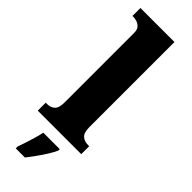

<svg xmlns="http://www.w3.org/2000/svg" viewBox="-322 -772 1005 1005"><g transform="rotate(45 180.0 -269.5)"><path d="M19 0V-59H29Q55 -59 71.5 -74Q88 -89 88 -130V-644Q88 -669 76.5 -681Q65 -693 51 -697Q37 -701 29 -701H19V-760H271V-130Q271 -89 288 -74Q305 -59 331 -59H341V0ZM77 208Q84 189 92.5 162.5Q101 136 109 109Q117 82 121 61H243V71Q234 92 217.5 118.5Q201 145 181.5 172Q162 199 145 221H77Z"/></g></svg>

Font: Noto Serif Lao SemiCondensed Black
Style: Regular
Weight: 900
Width: 4
Designer: Monotype Design Team
Foundry: Monotype Imaging Inc.
Version: Version 2.003; ttfautohint (v1.8.4.7-5d5b)